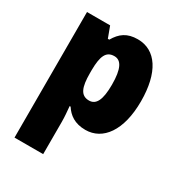

<svg xmlns="http://www.w3.org/2000/svg" viewBox="-188 -686 975 1050"><g transform="rotate(30 299.5 -161.5)"><path d="M376 -563C309 -563 271 -535 241 -483H232L206 -553H60V240H241V37C241 4 238 -26 235 -60H241C267 -20 306 10 374 10C483 10 560 -92 560 -277C560 -459 491 -563 376 -563ZM311 -419C354 -419 377 -377 377 -277C377 -180 355 -139 311 -139C258 -139 241 -183 241 -271V-292C242 -379 259 -419 311 -419Z"/></g></svg>

Font: Noto Sans Thai SemCond Blk
Style: Regular
Weight: 900
Width: 4
Designer: Monotype Design Team
Foundry: Monotype Imaging Inc.
Version: Version 2.002